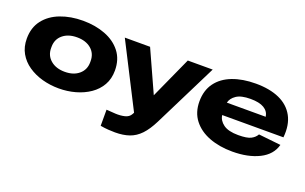

<svg xmlns="http://www.w3.org/2000/svg" viewBox="-82 -892 2279 1435"><g transform="rotate(20 1057.5 -174.5)"><path d="M379 12Q310 12 247 -5.5Q184 -23 134.5 -57Q85 -91 56.5 -141Q28 -191 28 -257Q28 -345 74.5 -405Q121 -465 201 -495.5Q281 -526 379 -526Q477 -526 556.5 -495.5Q636 -465 682.5 -405Q729 -345 729 -257Q729 -191 700.5 -141Q672 -91 622.5 -57Q573 -23 510 -5.5Q447 12 379 12ZM379 -120Q449 -120 491.5 -156.5Q534 -193 534 -252V-262Q534 -322 491.5 -358Q449 -394 379 -394Q309 -394 266 -358Q223 -322 223 -262V-252Q223 -193 266 -156.5Q309 -120 379 -120Z M887 177Q866 177 834.5 175Q803 173 770 167V39Q803 42 842.5 44Q882 46 915.5 38Q949 30 964 3L971 -10L714 -514H915L1065 -183L1215 -514H1413L1161 -8Q1126 62 1087.5 102.5Q1049 143 1000.5 160Q952 177 887 177Z M1759 12Q1656 12 1575 -19Q1494 -50 1447.5 -110Q1401 -170 1401 -257Q1401 -345 1445 -405Q1489 -465 1568.5 -495.5Q1648 -526 1753 -526Q1864 -526 1941 -491.5Q2018 -457 2055.5 -388.5Q2093 -320 2083 -219H1596Q1601 -177 1640.5 -148Q1680 -119 1759 -119Q1829 -119 1859.5 -135Q1890 -151 1904 -177L2081 -158Q2059 -75 1972 -31.5Q1885 12 1759 12ZM1755 -405Q1680 -405 1642.5 -379.5Q1605 -354 1597 -318H1906Q1900 -360 1862.5 -382.5Q1825 -405 1755 -405Z"/></g></svg>

Font: Special Gothic Extended Bold
Style: Regular
Weight: 700
Width: 7
Designer: Alistair McCready
Foundry: Monolith
Version: Version 1.000; ttfautohint (v1.8.4.7-5d5b)